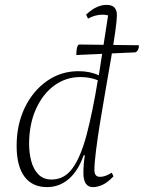

<svg xmlns="http://www.w3.org/2000/svg" viewBox="-20 -753 588 785"><path d="M172 12Q112 12 80 -31Q48 -74 48 -157Q48 -243 81 -312Q114 -381 171.5 -421.5Q229 -462 301 -462Q348 -462 384 -445Q393 -500 402 -561Q411 -622 422 -690Q412 -693 400 -693Q369 -693 340 -677L332 -693Q374 -733 415 -733Q439 -733 448.5 -721.5Q458 -710 458 -692Q458 -672 451.5 -625.5Q445 -579 434.5 -517Q424 -455 412 -387Q400 -319 389.5 -254Q379 -189 372.5 -137.5Q366 -86 366 -57Q366 -30 389 -30Q401 -30 412.5 -34.5Q424 -39 437 -47L444 -32Q419 -6 398.5 3Q378 12 360 12Q321 12 321 -46Q321 -65 322.5 -82.5Q324 -100 327 -118H322Q300 -55 261.5 -21.5Q223 12 172 12ZM99 -164Q99 -129 107.5 -95.5Q116 -62 136.5 -40.5Q157 -19 191 -19Q243 -19 276.5 -65Q310 -111 334 -201.5Q358 -292 380 -425Q365 -431 347 -434.5Q329 -438 309 -438Q249 -438 201.5 -403Q154 -368 126.5 -306Q99 -244 99 -164ZM292 -528Q292 -542 294 -554Q296 -566 302 -571L548 -568Q548 -546 534 -539Z"/></svg>

Font: Petrona ExtraLight
Style: Italic
Weight: 200
Italic angle: -9°
Designer: Ringo R. Seeber
Foundry: Ringo R. Seeber
Version: Version 2.001; ttfautohint (v1.8.3)